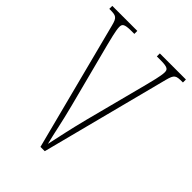

<svg xmlns="http://www.w3.org/2000/svg" viewBox="-208 -812 911 911"><g transform="rotate(45 247.0 -357.0)"><path d="M65 -646 232 0H261L428 -646C440 -691 447 -694 491 -694H494V-714H319V-694H344C394 -694 399 -685 399 -666C399 -643 384 -587 379 -567L295 -244C271 -150 262 -102 247 -35C231 -98 222 -152 198 -244L114 -567C109 -588 94 -643 94 -666C94 -685 99 -694 149 -694H168V-714H0V-694H4C46 -694 54 -690 65 -646Z"/></g></svg>

Font: Noto Serif Armenian ExtraCondensed Thin
Style: Regular
Weight: 100
Width: 2
Designer: Monotype Design Team
Foundry: Monotype Imaging Inc.
Version: Version 2.008